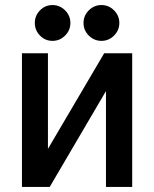

<svg xmlns="http://www.w3.org/2000/svg" viewBox="-20 -741 610 761"><path d="M67 -530H170V-151L393 -530H504V0H400V-380L177 0H67ZM188 -579Q159 -579 138.5 -600Q118 -621 118 -650Q118 -679 138.5 -700Q159 -721 188 -721Q217 -721 238 -700Q259 -679 259 -650Q259 -621 238 -600Q217 -579 188 -579ZM382 -579Q353 -579 332 -600Q311 -621 311 -650Q311 -679 332 -700Q353 -721 382 -721Q411 -721 432 -700Q453 -679 453 -650Q453 -621 432 -600Q411 -579 382 -579Z"/></svg>

Font: Golos UI Medium
Style: Regular
Weight: 500
Designer: A.Korolkova, Vitaly Kuzmin
Foundry: ParaType Ltd
Version: Version 2.000